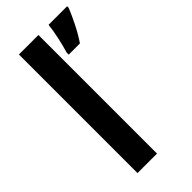

<svg xmlns="http://www.w3.org/2000/svg" viewBox="-240 -815 870 870"><g transform="rotate(-45 195.0 -380.0)"><path d="M206 0H81V-760H206ZM390 -750Q378 -720 357.5 -678.5Q337 -637 312 -600H240V-613Q249 -642 258.5 -685Q268 -728 271 -760H390Z"/></g></svg>

Font: Noto Sans Medefaidrin SemiBold
Style: Regular
Weight: 600
Designer: Dalton Maag Ltd
Foundry: Dalton Maag Ltd
Version: Version 1.002; ttfautohint (v1.8.4.7-5d5b)